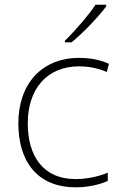

<svg xmlns="http://www.w3.org/2000/svg" viewBox="-20 -786 514 816"><path d="M431 -758V-766H386C358 -723 297 -653 256 -613V-606H284C336 -648 398 -715 431 -758ZM302 10C358 10 404 -2 438 -17V-52C399 -36 351 -25 301 -25C160 -25 98 -127 98 -262C98 -407 179 -504 316 -504C354 -504 395 -497 434 -480L443 -515C407 -531 366 -540 316 -540C158 -540 58 -430 58 -262C58 -100 138 10 302 10Z"/></svg>

Font: Noto Sans Canadian Aboriginal ExtraLight
Style: Regular
Weight: 200
Designer: Monotype Design Team, Typotheque's Kevin King
Foundry: Monotype Imaging Inc.
Version: Version 2.004